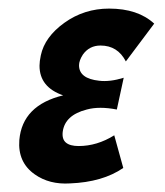

<svg xmlns="http://www.w3.org/2000/svg" viewBox="-20 -419 385 447"><path d="M339 -364 273 -276Q254 -313 214 -313Q188 -313 173 -292Q164 -278 164 -267Q164 -236 211 -231Q236 -228 268 -238L252 -164Q211 -172 182 -164Q131 -151 126 -112Q124 -95 133.5 -87Q143 -79 163 -79Q206 -79 246 -104L267 -28Q219 5 143 8Q95 11 61 -13Q21 -41 25 -93Q32 -174 127 -197Q72 -216 72 -266Q72 -276 75 -290Q84 -333 130 -366Q176 -399 234 -399Q301 -399 339 -364Z"/></svg>

Font: GFS Neohellenic Rg
Style: Bold Italic
Weight: 700
Italic angle: -12°
Designer: Designed by Takis Katsoulidis and George D. Matthiopoulos.
Foundry: Designed by Takis Katsoulidis and George D. Matthiopoulos.
Version: Version 1.0